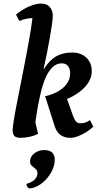

<svg xmlns="http://www.w3.org/2000/svg" viewBox="-20 -754 568 1067"><path d="M95.2 12Q68.6 12 59.5 1Q50.3 -10 50.3 -29.9Q50.3 -48 58.1 -94.1Q65.8 -140.2 78.3 -203Q90.8 -265.8 104.5 -335.6Q118.2 -405.5 130.9 -473Q143.6 -540.5 152.3 -595.1Q160.9 -649.6 162.3 -680.6L208 -645.4Q200.2 -649.9 190 -651.8Q179.7 -653.8 166 -653.8Q148.4 -653.8 128.6 -650.1Q108.9 -646.4 87.4 -637.5L69 -672.8Q102.2 -700.9 140.4 -717.5Q178.6 -734 206.9 -734Q240.6 -734 256.9 -714.7Q273.3 -695.4 273.3 -666.9Q273.3 -651.3 268.6 -617.6Q263.9 -583.8 256.4 -540.8Q249 -497.8 239.8 -453.3Q230.6 -408.8 222.2 -371.1H224.6Q254.6 -419.2 291.4 -440.6Q328.2 -462 380.2 -462Q430.5 -462 460.4 -433Q490.4 -403.9 489.8 -358.1Q490.4 -322.1 467 -289Q443.6 -255.8 402.5 -229.7Q361.3 -203.6 307.2 -188.4L347.4 -218.6L386.3 -108.6Q392.9 -90.5 401.5 -79.7Q410.1 -68.8 427.3 -68.8Q443 -68.8 455.3 -73.3Q467.6 -77.8 480.2 -86.4L498.6 -50.2Q481.2 -33.3 458.2 -19Q435.1 -4.7 412.4 3.6Q389.7 12 372 12Q337.9 12 315.2 -4.6Q292.5 -21.3 281.5 -59.9L230.8 -219.4Q263.6 -226 295.7 -242.2Q327.8 -258.5 348.8 -285.1Q369.9 -311.8 369.9 -347.9Q369.9 -369.9 358.6 -386Q347.3 -402 323.6 -402Q295 -402 273.1 -381.8Q251.3 -361.5 235.1 -325.7Q218.9 -289.9 207.3 -242.5Q195.8 -195.1 186.7 -140.7Q177.7 -86.2 170.3 -29L167.3 -113.4L191.5 -10.2Q169.3 1.4 141.1 6.7Q113 12 95.2 12ZM141.5 293.1Q134.6 288.7 131 283.3Q127.3 277.9 127.3 267.3Q155.8 260.4 172 244.4Q188.2 228.4 188.2 209.2Q188.2 193.4 177.9 185Q167.6 176.6 157.3 167.7Q147 158.8 147 143.6Q147 116.8 170.4 98.4Q193.7 80 225.4 80Q284.3 80 284.3 134.4Q284.3 161.4 271.6 189.4Q258.9 217.4 237.9 240.7Q216.9 264 191.8 278.3Q166.8 292.5 141.5 293.1Z"/></svg>

Font: Petrona
Style: Italic
Weight: 400
Italic angle: -9°
Designer: Ringo R. Seeber
Foundry: Ringo R. Seeber
Version: Version 2.001; ttfautohint (v1.8.3)